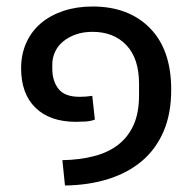

<svg xmlns="http://www.w3.org/2000/svg" viewBox="-20 -530 601 591"><path d="M172 -37Q226 -38 270 -49.5Q314 -61 344.5 -85Q375 -109 391.5 -146Q408 -183 408 -237V-272Q408 -350 369 -391Q330 -432 265 -432Q236 -432 213.5 -424Q191 -416 174.5 -402.5Q158 -389 149.5 -370.5Q141 -352 141 -332V-318Q141 -281 160 -256.5Q179 -232 225 -232Q246 -232 264 -235L272 -162Q260 -157 243.5 -156Q227 -155 214 -155Q134 -155 89.5 -198Q45 -241 45 -320Q45 -363 61 -398.5Q77 -434 106 -458.5Q135 -483 175.5 -496.5Q216 -510 265 -510Q376 -510 441.5 -443.5Q507 -377 507 -254Q507 -180 483.5 -125.5Q460 -71 417 -34.5Q374 2 313.5 21Q253 40 180 41Z"/></svg>

Font: IBM Plex Sans Thai Text
Style: Regular
Weight: 450
Designer: Mike Abbink, Paul van der Laan, Pieter van Rosmalen, Ben Mitchell, Mark Frömberg
Foundry: Bold Monday
Version: Version 1.1